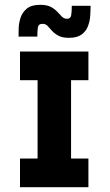

<svg xmlns="http://www.w3.org/2000/svg" viewBox="-20 -777 455 797"><path d="M136 -18V-545H275V-18ZM63 0V-119H347V0ZM63 -444V-563H347V-444ZM57 -625Q57 -637 57.5 -658.5Q58 -680 65 -702.5Q72 -725 91 -741Q110 -757 147 -757Q175 -757 191.5 -748Q208 -739 218 -728Q228 -717 237 -708Q246 -699 258 -699Q273 -699 275.5 -713.5Q278 -728 278 -753H356Q356 -734 354.5 -711.5Q353 -689 345 -668Q337 -647 318.5 -633.5Q300 -620 266 -620Q238 -620 222 -629Q206 -638 196 -649Q186 -660 178 -669Q170 -678 156 -678Q140 -678 137.5 -664.5Q135 -651 135 -625Z"/></svg>

Font: Darker Grotesque Black
Style: Regular
Weight: 900
Designer: Gabriel Lam
Foundry: TypeRant
Version: Version 1.000;gftools[0.9.28]